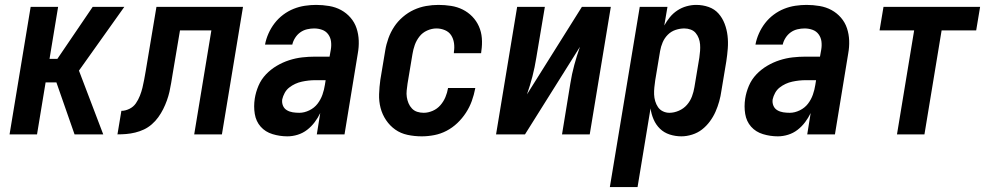

<svg xmlns="http://www.w3.org/2000/svg" viewBox="-20 -548 4040 783"><path d="M19 0 105 -520H217L182 -308H214L358 -520H487L302 -260L401 0H284L210 -212H166L131 0Z M459 0 475 -96Q491 -96 507.5 -104Q524 -112 534 -126.5Q544 -141 550.5 -157.5Q557 -174 561 -190.5Q565 -207 568 -223.5Q571 -240 574 -257L618 -520H971L885 0H772L842 -424H714L684 -246Q681 -228 678 -209.5Q675 -191 671 -173.5Q667 -156 660.5 -138Q654 -120 645.5 -103Q637 -86 625.5 -70Q614 -54 599 -41Q584 -28 567 -20Q550 -12 531.5 -7.5Q513 -3 495 -1.5Q477 0 459 0Z M1152 8Q1121 8 1091.5 -1Q1062 -10 1043 -31.5Q1024 -53 1019 -83.5Q1014 -114 1019 -146Q1023 -172 1034 -198Q1045 -224 1064.5 -244.5Q1084 -265 1108.5 -279.5Q1133 -294 1159.5 -302.5Q1186 -311 1212.5 -314Q1239 -317 1265 -317H1324L1329 -345Q1332 -362 1330 -378.5Q1328 -395 1318.5 -408Q1309 -421 1293.5 -426.5Q1278 -432 1261 -432Q1247 -432 1232 -428.5Q1217 -425 1204.5 -416Q1192 -407 1183.5 -393.5Q1175 -380 1172 -366H1061V-367Q1065 -389 1075 -411.5Q1085 -434 1100 -453.5Q1115 -473 1135 -488Q1155 -503 1177.5 -512Q1200 -521 1223.5 -524.5Q1247 -528 1269 -528Q1296 -528 1322.5 -523.5Q1349 -519 1371 -507Q1393 -495 1409.5 -476Q1426 -457 1434 -433Q1442 -409 1443 -382.5Q1444 -356 1439 -329L1385 0H1272L1286 -87Q1277 -68 1263.5 -50Q1250 -32 1232.5 -18.5Q1215 -5 1194 1.5Q1173 8 1152 8ZM1201 -88Q1221 -88 1241.5 -98Q1262 -108 1275 -125Q1288 -142 1295 -162Q1302 -182 1305 -202L1308 -221H1265Q1252 -221 1238.5 -219.5Q1225 -218 1211 -215Q1197 -212 1184 -206Q1171 -200 1159.5 -191Q1148 -182 1141 -169Q1134 -156 1131 -143Q1129 -129 1134 -117Q1139 -105 1150 -98.5Q1161 -92 1174 -90Q1187 -88 1201 -88Z M1700 8Q1670 8 1642 2Q1614 -4 1592 -19.5Q1570 -35 1554.5 -58Q1539 -81 1532 -108Q1525 -135 1526 -164Q1527 -193 1531 -222L1551 -342Q1555 -367 1564 -392Q1573 -417 1587.5 -439Q1602 -461 1623 -479Q1644 -497 1668 -508Q1692 -519 1717.5 -523.5Q1743 -528 1768 -528Q1794 -528 1819.5 -524Q1845 -520 1867 -509Q1889 -498 1906 -480.5Q1923 -463 1933 -440.5Q1943 -418 1945 -392.5Q1947 -367 1943 -340L1942 -331H1831V-336Q1834 -354 1831.5 -372Q1829 -390 1820 -404Q1811 -418 1794.5 -425Q1778 -432 1760 -432Q1741 -432 1722 -423.5Q1703 -415 1690.5 -399Q1678 -383 1671.5 -364.5Q1665 -346 1662 -327L1642 -207Q1640 -193 1638.5 -179Q1637 -165 1639 -152Q1641 -139 1646 -127Q1651 -115 1660 -105.5Q1669 -96 1681.5 -92Q1694 -88 1708 -88Q1726 -88 1744.5 -96Q1763 -104 1776 -119Q1789 -134 1796.5 -152Q1804 -170 1807 -188V-189H1918V-187Q1913 -161 1904 -136Q1895 -111 1880 -88Q1865 -65 1845 -46Q1825 -27 1801 -14.5Q1777 -2 1751 3Q1725 8 1700 8Z M2003 0 2089 -520H2202L2167 -312Q2161 -274 2151.5 -237Q2142 -200 2129 -163L2353 -520H2471L2385 0H2272L2306 -208Q2312 -246 2322 -283Q2332 -320 2345 -357L2121 0Z M2467 215 2589 -520H2702L2689 -444Q2699 -462 2712 -478Q2725 -494 2742.5 -505.5Q2760 -517 2780 -522.5Q2800 -528 2819 -528Q2846 -528 2870 -519.5Q2894 -511 2910 -493Q2926 -475 2935 -451.5Q2944 -428 2947 -402.5Q2950 -377 2948 -350.5Q2946 -324 2942 -298L2922 -178Q2919 -156 2913 -134.5Q2907 -113 2898 -92.5Q2889 -72 2875 -53Q2861 -34 2843 -20Q2825 -6 2802.5 1Q2780 8 2759 8Q2734 8 2711 0.5Q2688 -7 2671.5 -23Q2655 -39 2645.5 -61Q2636 -83 2633 -106L2580 215ZM2710 -88Q2729 -88 2748.5 -96.5Q2768 -105 2781.5 -120.5Q2795 -136 2802 -155Q2809 -174 2812 -193L2832 -313Q2834 -327 2835 -340.5Q2836 -354 2835 -367Q2834 -380 2829.5 -392Q2825 -404 2817 -413.5Q2809 -423 2796.5 -427.5Q2784 -432 2771 -432Q2753 -432 2735 -426Q2717 -420 2703.5 -406.5Q2690 -393 2682.5 -375.5Q2675 -358 2672 -340L2652 -220Q2650 -206 2648.5 -191.5Q2647 -177 2647.5 -163Q2648 -149 2652 -135.5Q2656 -122 2663.5 -111Q2671 -100 2683.5 -94Q2696 -88 2710 -88Z M3152 8Q3121 8 3091.5 -1Q3062 -10 3043 -31.5Q3024 -53 3019 -83.5Q3014 -114 3019 -146Q3023 -172 3034 -198Q3045 -224 3064.5 -244.5Q3084 -265 3108.5 -279.5Q3133 -294 3159.5 -302.5Q3186 -311 3212.5 -314Q3239 -317 3265 -317H3324L3329 -345Q3332 -362 3330 -378.5Q3328 -395 3318.5 -408Q3309 -421 3293.5 -426.5Q3278 -432 3261 -432Q3247 -432 3232 -428.5Q3217 -425 3204.5 -416Q3192 -407 3183.5 -393.5Q3175 -380 3172 -366H3061V-367Q3065 -389 3075 -411.5Q3085 -434 3100 -453.5Q3115 -473 3135 -488Q3155 -503 3177.5 -512Q3200 -521 3223.5 -524.5Q3247 -528 3269 -528Q3296 -528 3322.5 -523.5Q3349 -519 3371 -507Q3393 -495 3409.5 -476Q3426 -457 3434 -433Q3442 -409 3443 -382.5Q3444 -356 3439 -329L3385 0H3272L3286 -87Q3277 -68 3263.5 -50Q3250 -32 3232.5 -18.5Q3215 -5 3194 1.5Q3173 8 3152 8ZM3201 -88Q3221 -88 3241.5 -98Q3262 -108 3275 -125Q3288 -142 3295 -162Q3302 -182 3305 -202L3308 -221H3265Q3252 -221 3238.5 -219.5Q3225 -218 3211 -215Q3197 -212 3184 -206Q3171 -200 3159.5 -191Q3148 -182 3141 -169Q3134 -156 3131 -143Q3129 -129 3134 -117Q3139 -105 3150 -98.5Q3161 -92 3174 -90Q3187 -88 3201 -88Z M3638 0 3708 -424H3567L3583 -520H3977L3961 -424H3820L3750 0Z"/></svg>

Font: Iosevka Oblique
Style: Bold
Weight: 700
Italic angle: -9°
Monospace: yes
Designer: Belleve Invis
Foundry: Belleve Invis
Version: Version 32.5.0; ttfautohint (v1.8.4)